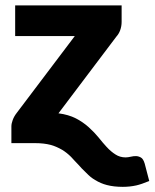

<svg xmlns="http://www.w3.org/2000/svg" viewBox="-20 -539 582 723"><path d="M524.9 77.1 542 142.6Q512.7 154.8 493.2 159.2Q468.8 164.6 442.4 164.6Q408.2 164.6 382.3 157.7Q359.4 151.9 337.9 138.7Q320.8 128.9 304.7 111.8Q284.7 92.8 275.9 82Q271 77.1 261.5 66.9Q252 56.6 247.6 51.8Q231.9 36.1 214.4 25.4Q191.4 12.2 171.4 6.8Q145.5 0 112.8 0H22.9V-63Q22.9 -73.7 27.8 -86.9Q32.7 -100.6 43 -113.8L261.7 -403.3H37.1V-518.6H438V-456.5Q438 -440.4 432.6 -425.3Q427.7 -411.6 418 -400.9L200.2 -112.3Q237.8 -107.4 265.6 -93.3Q292 -79.6 313.5 -60.5Q336.4 -39.6 350.6 -22Q368.2 0 381.8 14.6Q397.5 31.7 414.6 42.5Q431.6 53.7 453.1 53.7Q461.4 53.7 474.1 50.8Q481.9 48.8 491.7 48.8Q501 48.8 510.7 54.2Q519.5 59.1 524.9 77.1Z"/></svg>

Font: Lato-ExtraBold
Style: Regular
Weight: 500
Designer: Lukasz Dziedzic with Adam Twardoch and Botio Nikoltchev
Foundry: tyPoland Lukasz Dziedzic
Version: ""